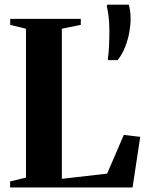

<svg xmlns="http://www.w3.org/2000/svg" viewBox="-20 -826 644 846"><path d="M24.5 0V-26.5L94.5 -43.5V-699.5L25 -716.5V-743H336V-716.5L252.5 -699.5V-38L452 -61L525.5 -231.5L598 -223L564 0ZM498.5 -561H457L455 -566Q459 -589.5 460.5 -624.5Q462 -659.5 462 -692Q462 -727 458.2 -755.5Q454.5 -784 450.5 -798.5L452.5 -805.5H547.5Q550.5 -795 553 -779Q555.5 -763 555.5 -742Q555.5 -716.5 549.8 -684Q544 -651.5 531.5 -619.5Q519 -587.5 498.5 -561Z"/></svg>

Font: Merriweather 120pt
Style: Bold
Weight: 700
Designer: Eben Sorkin
Foundry: Eben Sorkin
Version: Version 2.100